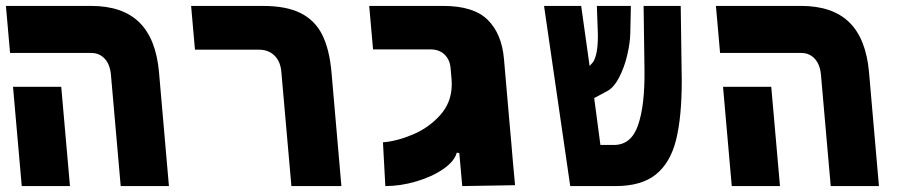

<svg xmlns="http://www.w3.org/2000/svg" viewBox="-22 -629 3042 649"><path d="M286.5 -450H12L-2 -609H286Q392 -609 448.8 -553.5Q505.5 -498 515.5 -384.5L549 0H386L353 -376Q350 -411 332 -430.5Q314 -450 286.5 -450ZM22 -335.5H185L214.5 0H51.5Z M854 -461H637L624 -609H866.5Q945.5 -609 994 -584.8Q1042.5 -560.5 1067 -511.8Q1091.5 -463 1098.5 -385L1132 0H963L929 -386Q926 -421.5 905.8 -441.2Q885.5 -461 854 -461Z M1505 -344Q1505 -354 1504.5 -359.5L1501 -399.5Q1498.5 -427.5 1480.5 -444.8Q1462.5 -462 1433.5 -462H1239L1226 -609H1476Q1579 -609 1626.5 -562Q1674 -515 1681.5 -430L1701 -205.5L1706.5 -144Q1710.5 -93 1719 -3L1540.5 0L1530.5 -111.5L1522 -113Q1514 -83.5 1476.2 -57.5Q1438.5 -31.5 1385.2 -15.8Q1332 0 1280.5 0L1272.5 -148Q1319 -151.5 1373.2 -174.2Q1427.5 -197 1466.2 -240.2Q1505 -283.5 1505 -344Z M1817 -609H1942.5L1971 -406L1983 -419.5Q1999 -445 1999 -507.5L1998.5 -526L1995.5 -609H2110.5L2108.5 -516.5Q2108 -485 2098.2 -443Q2088.5 -401 2070.2 -366.2Q2052 -331.5 2028.5 -320L1986.5 -297.5L2007.5 -139H2053Q2112 -139 2135 -206.5Q2158 -274 2156.5 -393L2153.5 -609H2279L2282 -390L2282.5 -357.5Q2282.5 -233 2263.2 -156Q2244 -79 2195.2 -39.5Q2146.5 0 2058.5 0H1905.5Z M2686.5 -450H2412L2398 -609H2686Q2792 -609 2848.8 -553.5Q2905.5 -498 2915.5 -384.5L2949 0H2786L2753 -376Q2750 -411 2732 -430.5Q2714 -450 2686.5 -450ZM2422 -335.5H2585L2614.5 0H2451.5Z"/></svg>

Font: JuliaMono Black
Style: Italic
Weight: 900
Italic angle: -9°
Monospace: yes
Designer: cormullion
Foundry: corm
Version: Version 0.057; ttfautohint (v1.8.4)